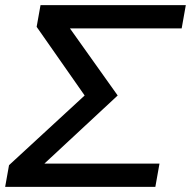

<svg xmlns="http://www.w3.org/2000/svg" viewBox="-56 -724 740 744"><path d="M272 -354 -21 -84 -36 0H546L562 -90H116L400 -354L215 -614H648L664 -704H101L86 -620Z"/></svg>

Font: Geom
Style: Italic
Weight: 400
Italic angle: -10°
Version: Version 1.102